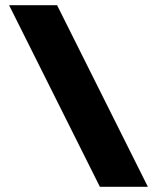

<svg xmlns="http://www.w3.org/2000/svg" viewBox="-20 -720 605 740"><path d="M15 -700 365 0H550L200 -700Z"/></svg>

Font: Jost Black
Style: Regular
Weight: 900
Version: Version 3.710